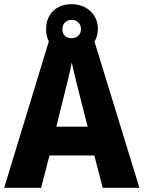

<svg xmlns="http://www.w3.org/2000/svg" viewBox="-20 -900 688 920"><path d="M472 0H648L433 -700C443 -718 449 -738 449 -762C449 -832 394 -880 323 -880C250 -880 201 -833 201 -761C201 -738 205 -719 214 -702L0 0H177L217 -155H432ZM324 -717C294 -717 279 -734 279 -761C279 -787 298 -805 324 -805C349 -805 368 -787 368 -761C368 -734 349 -717 324 -717ZM360 -450 400 -293H250L289 -451C298 -487 317 -561 324 -601C332 -559 350 -491 360 -450Z"/></svg>

Font: Noto Sans Gurmukhi UI SemiCondensed ExtraBold
Style: Regular
Weight: 800
Width: 4
Designer: Jelle Bosma - Monotype Design Team
Foundry: Monotype Imaging Inc.
Version: Version 2.004